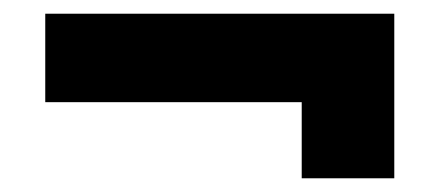

<svg xmlns="http://www.w3.org/2000/svg" viewBox="-20 -417 650 280"><path d="M46 -268V-397H555V-157H420V-268Z"/></svg>

Font: Special Gothic Extended Bold
Style: Regular
Weight: 700
Width: 7
Designer: Alistair McCready
Foundry: Monolith
Version: Version 1.000; ttfautohint (v1.8.4.7-5d5b)